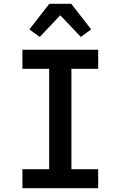

<svg xmlns="http://www.w3.org/2000/svg" viewBox="-20 -999 640 1019"><path d="M99 0V-101H241V-634H99V-735H501V-634H359V-101H501V0ZM191 -803 136 -843 242 -979H358L464 -843L409 -803L300 -918Z"/></svg>

Font: Iosevka Fixed Extended
Style: Bold
Weight: 700
Width: 7
Monospace: yes
Designer: Belleve Invis
Foundry: Belleve Invis
Version: Version 24.1.1; ttfautohint (v1.8.4)